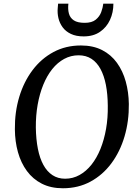

<svg xmlns="http://www.w3.org/2000/svg" viewBox="-20 -996 742 1026"><path d="M316 10Q251.5 10 203.5 -14.5Q155.5 -39 123.8 -82.2Q92 -125.5 76 -182.5Q60 -239.5 59.5 -305Q58.5 -397.5 83 -478.5Q107.5 -559.5 154 -621.2Q200.5 -683 266 -718Q331.5 -753 412.5 -753Q478 -753 526 -728.2Q574 -703.5 605.2 -660Q636.5 -616.5 652 -560.2Q667.5 -504 668.5 -440.5Q669.5 -348.5 645.5 -267Q621.5 -185.5 575.2 -123.2Q529 -61 463.5 -25.5Q398 10 316 10ZM328 -41Q369.5 -41 405 -60.8Q440.5 -80.5 468.8 -116Q497 -151.5 516.8 -200.2Q536.5 -249 546.8 -307.5Q557 -366 556 -431Q555.5 -493 545.8 -542.8Q536 -592.5 516.8 -627.8Q497.5 -663 468.5 -681.8Q439.5 -700.5 400 -700.5Q358.5 -700.5 323 -681.2Q287.5 -662 259.2 -626.8Q231 -591.5 211.2 -543Q191.5 -494.5 181.2 -436.5Q171 -378.5 171.5 -314Q172.5 -251 182.5 -200.5Q192.5 -150 212 -114.5Q231.5 -79 260.5 -60Q289.5 -41 328 -41ZM427 -801.5Q386.5 -801.5 358.8 -814.8Q331 -828 314.8 -850.2Q298.5 -872.5 292.2 -899.2Q286 -926 288.5 -952.5Q289.5 -958.5 289.5 -964.5Q289.5 -970.5 290.5 -976.5H345.5Q342 -947 348.2 -923.8Q354.5 -900.5 374.5 -887.2Q394.5 -874 432.5 -874Q471 -874 491.5 -890.8Q512 -907.5 520.8 -931.2Q529.5 -955 532 -976.5H586Q586 -929.5 567.8 -889.8Q549.5 -850 514.2 -825.8Q479 -801.5 427 -801.5Z"/></svg>

Font: Merriweather 20pt
Style: Italic
Weight: 400
Italic angle: -7.8°
Version: Version 2.101